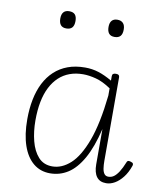

<svg xmlns="http://www.w3.org/2000/svg" viewBox="-87 -846 791 933"><g transform="rotate(10 308.5 -379.0)"><path d="M223 17Q175 17 140.5 -11.5Q106 -40 87.5 -93.5Q69 -147 69 -223Q69 -275 78 -320.5Q87 -366 105.5 -402.5Q124 -439 152 -465Q180 -491 217.5 -505Q255 -519 303 -519Q338 -519 369.5 -509Q401 -499 437 -478V-500Q437 -508 441.5 -511.5Q446 -515 455 -515Q465 -515 469 -511.5Q473 -508 473 -500V-89Q473 -68 475.5 -51.5Q478 -35 485 -25.5Q492 -16 505 -16Q520 -16 532 -24.5Q544 -33 556 -51.5Q568 -70 580 -100Q583 -108 589 -108.5Q595 -109 602 -106Q610 -104 612 -99Q614 -94 612 -89Q600 -54 581.5 -30.5Q563 -7 542 5Q521 17 500 17Q484 17 472.5 12Q461 7 453 -3.5Q445 -14 441 -29.5Q437 -45 437 -65Q437 -109 437 -152.5Q437 -196 437 -239Q415 -147 383 -90.5Q351 -34 311 -8.5Q271 17 223 17ZM109 -224Q109 -170 121 -123Q133 -76 159 -47Q185 -18 228 -18Q275 -18 317 -56Q359 -94 390.5 -179Q422 -264 437 -404V-440Q397 -467 362.5 -476Q328 -485 299 -485Q263 -485 233 -474Q203 -463 180 -441.5Q157 -420 141 -388.5Q125 -357 117 -316Q109 -275 109 -224ZM179 -690Q160 -690 151 -701Q142 -712 142 -733Q142 -754 151.5 -764.5Q161 -775 179 -775Q199 -775 208 -764.5Q217 -754 217 -733Q217 -711 207.5 -700.5Q198 -690 179 -690ZM417 -690Q398 -690 389 -701Q380 -712 380 -733Q380 -754 389.5 -764.5Q399 -775 417 -775Q435 -775 445 -764.5Q455 -754 455 -733Q455 -711 445.5 -700.5Q436 -690 417 -690Z"/></g></svg>

Font: Playwrite FR Moderne Thin
Style: Regular
Weight: 250
Version: Version 1.002